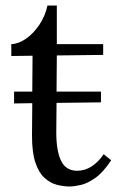

<svg xmlns="http://www.w3.org/2000/svg" viewBox="-20 -660 427 696"><path d="M232 16Q209 16 185 9.5Q161 3 140.5 -16Q120 -35 108 -71.5Q96 -108 96 -168L97 -286L31 -285V-328H97L98 -458L21 -457V-500Q47 -501 74 -519.5Q101 -538 122.5 -570Q144 -602 152 -640H186V-500H354V-461L186 -459L185 -328H346V-289L185 -287L184 -181Q184 -113 201.5 -77Q219 -41 260 -41Q288 -41 312.5 -57Q337 -73 356 -101L383 -79Q354 -35 325.5 -15Q297 5 273 10.5Q249 16 232 16Z"/></svg>

Font: Lora
Style: Regular
Weight: 400
Designer: Olga Karpushina, Alexei Vanyashin (Cyrillic)
Foundry: Cyreal
Version: Version 3.005; ttfautohint (v1.8.4.7-5d5b)